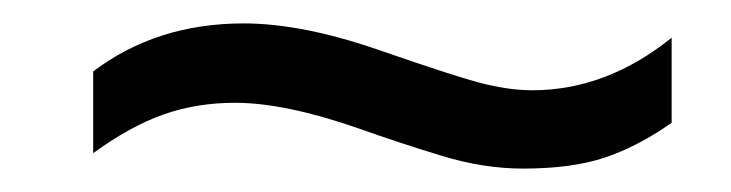

<svg xmlns="http://www.w3.org/2000/svg" viewBox="-20 -414 624 164"><path d="M426.8 -270Q393.1 -270 357.7 -280.8Q322.3 -291.5 286.6 -304.2Q223.6 -326.2 180.7 -326.2Q147.9 -326.2 119.6 -316.2Q91.3 -306.2 59.6 -283.2V-353Q113.8 -394 188 -394Q237.8 -394 302.7 -371.6Q374.5 -346.7 395.8 -341.8Q417 -336.9 434.6 -336.9Q498 -336.9 553.7 -381.8V-309.1Q524.4 -288.6 496.3 -279.3Q468.3 -270 426.8 -270Z"/></svg>

Font: Liberation Sans
Style: Italic
Weight: 400
Italic angle: -12°
Designer: Steve Matteson
Foundry: Ascender Corporation
Version: Version 2.1.5